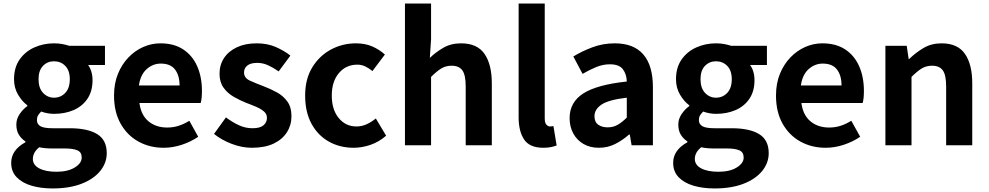

<svg xmlns="http://www.w3.org/2000/svg" viewBox="-20 -818 5567 1081"><path d="M276 243Q210 243 157.5 227.5Q105 212 74 180Q43 148 43 99Q43 27 123 -17V-22Q101 -36 86.5 -59Q72 -82 72 -117Q72 -148 90.5 -175.5Q109 -203 134 -221V-225Q105 -246 82 -284.5Q59 -323 59 -372Q59 -438 90.5 -483Q122 -528 173.5 -551Q225 -574 284 -574Q309 -574 330.5 -570Q352 -566 370 -560H571V-452H476Q487 -438 494 -415.5Q501 -393 501 -367Q501 -304 472 -261.5Q443 -219 394 -198Q345 -177 284 -177Q268 -177 249.5 -180Q231 -183 212 -190Q202 -180 195 -169.5Q188 -159 188 -141Q188 -119 207.5 -107.5Q227 -96 276 -96H372Q473 -96 527 -63Q581 -30 581 44Q581 100 543.5 145.5Q506 191 438 217Q370 243 276 243ZM284 -268Q322 -268 347.5 -295Q373 -322 373 -372Q373 -421 347.5 -447Q322 -473 284 -473Q247 -473 222 -447Q197 -421 197 -372Q197 -322 222.5 -295Q248 -268 284 -268ZM298 149Q362 149 401 125Q440 101 440 69Q440 39 416 28.5Q392 18 347 18H278Q230 18 201 11Q165 40 165 77Q165 111 201 130Q237 149 298 149Z M901 14Q823 14 759.5 -21Q696 -56 659 -122Q622 -188 622 -280Q622 -348 644 -402Q666 -456 703 -494.5Q740 -533 786.5 -553.5Q833 -574 883 -574Q960 -574 1012 -539.5Q1064 -505 1090.5 -444.5Q1117 -384 1117 -306Q1117 -263 1110 -238H765Q774 -170 816 -135Q858 -100 921 -100Q955 -100 985 -109.5Q1015 -119 1046 -138L1096 -48Q1055 -20 1004 -3Q953 14 901 14ZM762 -337H991Q991 -393 965.5 -426.5Q940 -460 885 -460Q841 -460 806 -429Q771 -398 762 -337Z M1398 14Q1342 14 1284.5 -8Q1227 -30 1185 -64L1252 -157Q1290 -129 1326 -112.5Q1362 -96 1402 -96Q1444 -96 1463.5 -112.5Q1483 -129 1483 -155Q1483 -176 1466 -190.5Q1449 -205 1422.5 -216.5Q1396 -228 1366 -239Q1331 -253 1296 -273Q1261 -293 1238.5 -324.5Q1216 -356 1216 -403Q1216 -453 1241.5 -491.5Q1267 -530 1314 -552Q1361 -574 1425 -574Q1486 -574 1533.5 -553Q1581 -532 1615 -505L1549 -416Q1519 -437 1489.5 -450.5Q1460 -464 1429 -464Q1391 -464 1372.5 -449Q1354 -434 1354 -410Q1354 -379 1387 -364Q1420 -349 1465 -332Q1502 -318 1538 -298.5Q1574 -279 1597.5 -247Q1621 -215 1621 -163Q1621 -114 1595.5 -73.5Q1570 -33 1520.5 -9.5Q1471 14 1398 14Z M1971 14Q1894 14 1832 -20.5Q1770 -55 1734 -121Q1698 -187 1698 -280Q1698 -373 1738 -438.5Q1778 -504 1843 -539Q1908 -574 1984 -574Q2036 -574 2076 -556.5Q2116 -539 2147 -511L2077 -418Q2056 -435 2035.5 -444.5Q2015 -454 1992 -454Q1928 -454 1888 -406.5Q1848 -359 1848 -280Q1848 -201 1887 -153.5Q1926 -106 1987 -106Q2018 -106 2045.5 -119Q2073 -132 2096 -151L2154 -54Q2114 -19 2066 -2.5Q2018 14 1971 14Z M2260 0V-798H2407V-597L2400 -492Q2433 -524 2476 -549Q2519 -574 2576 -574Q2667 -574 2708 -514.5Q2749 -455 2749 -349V0H2602V-331Q2602 -396 2583 -422Q2564 -448 2523 -448Q2489 -448 2463.5 -432Q2438 -416 2407 -385V0Z M3039 14Q2962 14 2931 -32.5Q2900 -79 2900 -157V-798H3047V-151Q3047 -126 3056.5 -116Q3066 -106 3076 -106Q3081 -106 3085 -106.5Q3089 -107 3096 -108L3114 1Q3101 6 3083 10Q3065 14 3039 14Z M3352 14Q3302 14 3265 -7.5Q3228 -29 3207.5 -67Q3187 -105 3187 -153Q3187 -242 3263.5 -291.5Q3340 -341 3509 -359Q3508 -400 3487 -428Q3466 -456 3414 -456Q3375 -456 3337 -440.5Q3299 -425 3260 -402L3208 -500Q3257 -530 3316 -552Q3375 -574 3441 -574Q3548 -574 3602 -511.5Q3656 -449 3656 -327V0H3536L3526 -60H3521Q3485 -28 3443 -7Q3401 14 3352 14ZM3401 -101Q3433 -101 3458 -115.5Q3483 -130 3509 -156V-268Q3406 -256 3366.5 -229Q3327 -202 3327 -164Q3327 -131 3348 -116Q3369 -101 3401 -101Z M4003 243Q3937 243 3884.5 227.5Q3832 212 3801 180Q3770 148 3770 99Q3770 27 3850 -17V-22Q3828 -36 3813.5 -59Q3799 -82 3799 -117Q3799 -148 3817.5 -175.5Q3836 -203 3861 -221V-225Q3832 -246 3809 -284.5Q3786 -323 3786 -372Q3786 -438 3817.5 -483Q3849 -528 3900.5 -551Q3952 -574 4011 -574Q4036 -574 4057.5 -570Q4079 -566 4097 -560H4298V-452H4203Q4214 -438 4221 -415.5Q4228 -393 4228 -367Q4228 -304 4199 -261.5Q4170 -219 4121 -198Q4072 -177 4011 -177Q3995 -177 3976.5 -180Q3958 -183 3939 -190Q3929 -180 3922 -169.5Q3915 -159 3915 -141Q3915 -119 3934.5 -107.5Q3954 -96 4003 -96H4099Q4200 -96 4254 -63Q4308 -30 4308 44Q4308 100 4270.5 145.5Q4233 191 4165 217Q4097 243 4003 243ZM4011 -268Q4049 -268 4074.5 -295Q4100 -322 4100 -372Q4100 -421 4074.5 -447Q4049 -473 4011 -473Q3974 -473 3949 -447Q3924 -421 3924 -372Q3924 -322 3949.5 -295Q3975 -268 4011 -268ZM4025 149Q4089 149 4128 125Q4167 101 4167 69Q4167 39 4143 28.5Q4119 18 4074 18H4005Q3957 18 3928 11Q3892 40 3892 77Q3892 111 3928 130Q3964 149 4025 149Z M4628 14Q4550 14 4486.5 -21Q4423 -56 4386 -122Q4349 -188 4349 -280Q4349 -348 4371 -402Q4393 -456 4430 -494.5Q4467 -533 4513.5 -553.5Q4560 -574 4610 -574Q4687 -574 4739 -539.5Q4791 -505 4817.5 -444.5Q4844 -384 4844 -306Q4844 -263 4837 -238H4492Q4501 -170 4543 -135Q4585 -100 4648 -100Q4682 -100 4712 -109.5Q4742 -119 4773 -138L4823 -48Q4782 -20 4731 -3Q4680 14 4628 14ZM4489 -337H4718Q4718 -393 4692.5 -426.5Q4667 -460 4612 -460Q4568 -460 4533 -429Q4498 -398 4489 -337Z M4965 0V-560H5085L5096 -486H5099Q5136 -522 5180 -548Q5224 -574 5281 -574Q5372 -574 5413 -514.5Q5454 -455 5454 -349V0H5307V-331Q5307 -396 5288 -422Q5269 -448 5228 -448Q5194 -448 5168.5 -432Q5143 -416 5112 -385V0Z"/></svg>

Font: Source Han Sans TC
Style: Bold
Weight: 700
Designer: Ryoko NISHIZUKA Ë•øÂ°öÊ∂ºÂ≠ê (kana, bopomofo & ideographs); Paul D. Hunt (Latin, Greek & Cyrillic); Sandoll Communicatio
Foundry: Adobe
Version: Version 2.004;hotconv 1.0.118;makeotfexe 2.5.65603